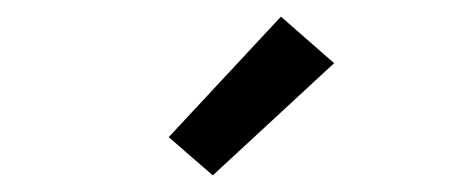

<svg xmlns="http://www.w3.org/2000/svg" viewBox="-20 -788 540 231"><path d="M236 -577 183 -623 318 -768 382 -712Z"/></svg>

Font: Iosevka SS04 Semibold
Style: Regular
Weight: 600
Monospace: yes
Designer: Belleve Invis
Foundry: Belleve Invis
Version: Version 19.0.0; ttfautohint (v1.8.4)